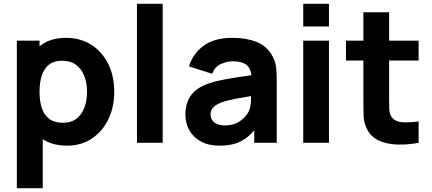

<svg xmlns="http://www.w3.org/2000/svg" viewBox="-20 -755 2283 1015"><path d="M335 15Q254.5 15 200.5 -22.5Q146.5 -60 119.2 -124.5Q92 -189 92 -270Q92 -351 119 -415.5Q146 -480 198.5 -517.5Q251 -555 328 -555Q405.5 -555 463 -518Q520.5 -481 552.2 -416.8Q584 -352.5 584 -270Q584 -189 552.8 -124.5Q521.5 -60 465.5 -22.5Q409.5 15 335 15ZM69 240V-540H189V-170H206V240ZM313 -106Q357 -106 385 -128Q413 -150 426.5 -187.2Q440 -224.5 440 -270Q440 -315 426 -352.2Q412 -389.5 382.8 -411.8Q353.5 -434 308 -434Q265.5 -434 239.2 -413.5Q213 -393 201 -356Q189 -319 189 -270Q189 -221 201 -184Q213 -147 240.2 -126.5Q267.5 -106 313 -106Z M704 0V-735H840V0Z M1140 15Q1082 15 1041.8 -7.2Q1001.5 -29.5 980.8 -66.8Q960 -104 960 -149Q960 -186.5 971.5 -217.5Q983 -248.5 1008.8 -272.2Q1034.5 -296 1078 -312Q1108 -323 1149.5 -331.5Q1191 -340 1243.5 -347.8Q1296 -355.5 1359 -365L1310 -338Q1310 -386 1287 -408.5Q1264 -431 1210 -431Q1180 -431 1147.5 -416.5Q1115 -402 1102 -365L979 -404Q999.5 -471 1056 -513Q1112.5 -555 1210 -555Q1281.5 -555 1337 -533Q1392.5 -511 1421 -457Q1437 -427 1440 -397Q1443 -367 1443 -330V0H1324V-111L1341 -88Q1301.5 -33.5 1255.8 -9.2Q1210 15 1140 15ZM1169 -92Q1206.5 -92 1232.2 -105.2Q1258 -118.5 1273.2 -135.5Q1288.5 -152.5 1294 -164Q1304.5 -186 1306.2 -215.2Q1308 -244.5 1308 -264L1348 -254Q1287.5 -244 1250 -237.2Q1212.5 -230.5 1189.5 -225Q1166.5 -219.5 1149 -213Q1129 -205 1116.8 -195.8Q1104.5 -186.5 1098.8 -175.5Q1093 -164.5 1093 -151Q1093 -132.5 1102.2 -119.2Q1111.5 -106 1128.5 -99Q1145.5 -92 1169 -92Z M1583 -615V-735H1719V-615ZM1583 0V-540H1719V0Z M2193 0Q2137 10.5 2083.2 9.2Q2029.5 8 1987.2 -9.8Q1945 -27.5 1923 -67Q1903 -104 1902 -142.2Q1901 -180.5 1901 -229V-690H2037V-237Q2037 -205.5 2037.8 -180.2Q2038.5 -155 2048 -140Q2066 -111.5 2105.5 -109Q2145 -106.5 2193 -113ZM1809 -435V-540H2193V-435Z"/></svg>

Font: Manrope ExtraLight ExtraBold
Style: Regular
Weight: 800
Version: Version 4.504